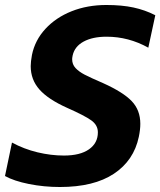

<svg xmlns="http://www.w3.org/2000/svg" viewBox="-32 -734 642 769"><path d="M-12 -29 16 -163Q64 -137 118 -124Q172 -111 224 -111Q289 -111 324.5 -136Q360 -161 360 -204Q360 -233 333.5 -252Q307 -271 237 -302Q161 -336 126 -375.5Q91 -415 91 -469Q91 -487 96 -514Q108 -573 150 -618.5Q192 -664 255 -689Q318 -714 394 -714Q456 -714 502.5 -704Q549 -694 590 -673L562 -543Q483 -587 395 -587Q339 -587 303 -567.5Q267 -548 259 -512Q257 -502 257 -497Q257 -476 270.5 -461.5Q284 -447 307 -435Q330 -423 381 -401Q461 -365 495.5 -329Q530 -293 530 -238Q530 -215 524 -186Q504 -91 424 -38Q344 15 208 15Q144 15 84 3Q24 -9 -12 -29Z"/></svg>

Font: Prompt SemiBold
Style: Italic
Weight: 600
Italic angle: -12°
Designer: Katatrad Team
Foundry: CadsonDemak
Version: Version 1.001